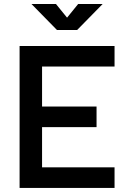

<svg xmlns="http://www.w3.org/2000/svg" viewBox="-20 -918 626 938"><path d="M75.7 0V-693.4H185.5V0ZM75.7 0V-100.6H539.6V0ZM75.7 -296.9V-397.5H451.7V-296.9ZM75.7 -592.8V-693.4H539.6V-592.8ZM258.3 -771.5 133.8 -898.4H253.4L312.5 -825.7H302.7L361.8 -898.4H481.4L356.9 -771.5Z"/></svg>

Font: Cascadia Mono Medium
Style: Regular
Weight: 500
Monospace: yes
Designer: Aaron Bell
Foundry: Saja Typeworks
Version: Version 2407.024